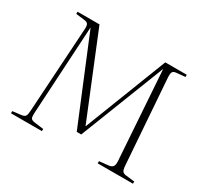

<svg xmlns="http://www.w3.org/2000/svg" viewBox="-146 -934 1220 1145"><g transform="rotate(30 464.0 -361.5)"><path d="M44 0V-15L104 -22Q125 -25 131 -36Q137 -47 138 -74L174 -653Q176 -680 169 -689.5Q162 -699 143 -701L85 -708V-723H236L467 -157H469L689 -723H837V-708L776 -702Q760 -701 753 -691.5Q746 -682 748 -651L790 -71Q792 -42 799.5 -33Q807 -24 823 -22L884 -15V0H641V-15L707 -22Q722 -24 731.5 -33.5Q741 -43 739 -74L698 -681H697L470 -100H439L200 -679H199L164 -68Q163 -47 167.5 -36.5Q172 -26 195 -23L257 -15V0Z"/></g></svg>

Font: Literata 60pt ExtraLight
Style: Regular
Weight: 250
Designer: Latin by Veronika Burian and Jose Scaglione. Greek by Irene Vlachou. Cyrillic by Vera Evstafieva.
Foundry: TypeTogether
Version: Version 3.103;gftools[0.9.29]